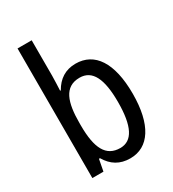

<svg xmlns="http://www.w3.org/2000/svg" viewBox="-186 -863 880 975"><g transform="rotate(-30 254.0 -375.0)"><path d="M154 -553V-760H71V0H136L149 -68H155C185 -17 228 10 289 10C398 10 463 -88 463 -269C463 -451 398 -546 287 -546C227 -546 184 -517 155 -466H151C152 -493 154 -524 154 -553ZM269 -474C344 -474 377 -405 377 -270C377 -129 342 -61 271 -61C188 -61 154 -127 154 -260V-275C154 -395 179 -474 269 -474Z"/></g></svg>

Font: Noto Sans Lao Looped Condensed
Style: Regular
Weight: 400
Width: 3
Designer: Mark Frömberg, Ben Mitchell
Foundry: The Fontpad Ltd
Version: Version 1.002